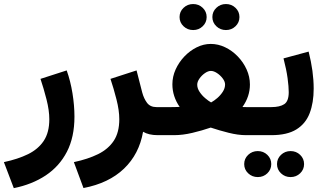

<svg xmlns="http://www.w3.org/2000/svg" viewBox="-46 -680 1639 966"><path d="M23.4 266.6 -26.4 135.7Q44.4 120.6 95.5 95.5Q146.5 70.3 174.3 28.3Q202.1 -13.7 202.1 -80.1Q202.1 -124.5 188 -179.9Q173.8 -235.4 157.7 -283.2L289.6 -325.7Q308.6 -272.5 318.6 -210.9Q328.6 -149.4 328.6 -92.8Q328.6 9.8 290.8 83.3Q252.9 156.7 184.3 202.4Q115.7 248 23.4 266.6Z M747.1 0Q702.6 0 673.8 -17.1Q654.3 95.2 577.9 168.5Q501.5 241.7 374 266.1L325.7 135.7Q396.5 120.6 447.5 95.5Q498.5 70.3 526.4 28.3Q554.2 -13.7 554.2 -80.1Q554.2 -124.5 540 -179.9Q525.9 -235.4 509.8 -283.2L641.1 -325.7L669.4 -215.3Q677.7 -184.1 693.8 -162.6Q710 -141.1 741.7 -141.1H760.3V0Z M1022.5 -594.2Q1022.5 -621.6 1042.5 -640.6Q1062.5 -659.7 1090.8 -659.7Q1119.1 -659.7 1138.9 -640.6Q1158.7 -621.6 1158.7 -594.2Q1158.7 -566.9 1138.9 -547.9Q1119.1 -528.8 1090.8 -528.8Q1062.5 -528.8 1042.5 -547.9Q1022.5 -566.9 1022.5 -594.2ZM857.4 -594.2Q857.4 -621.6 877.4 -640.6Q897.5 -659.7 925.8 -659.7Q954.1 -659.7 973.9 -640.6Q993.7 -621.6 993.7 -594.2Q993.7 -566.9 973.9 -547.9Q954.1 -528.8 925.8 -528.8Q897.5 -528.8 877.4 -547.9Q857.4 -566.9 857.4 -594.2ZM1211.4 -254.9Q1211.4 -194.3 1173.8 -141.6Q1185.1 -141.1 1194.3 -141.1Q1203.6 -141.1 1211.4 -141.1H1257.8V0H1191.9Q1151.4 0 1104 -12Q1056.6 -23.9 1014.2 -38.1Q970.2 -22.9 921.6 -11.5Q873 0 830.1 0H742.2V-141.1H814Q825.2 -141.1 834.7 -141.4Q844.2 -141.6 857.9 -142.1Q821.3 -195.3 821.3 -255.9Q821.3 -294.4 837.6 -330.6Q854 -366.7 881.6 -395.8Q909.2 -424.8 943.6 -441.9Q978 -459 1014.2 -459Q1051.8 -459 1086.9 -442.1Q1122.1 -425.3 1150.1 -396.2Q1178.2 -367.2 1194.8 -330.6Q1211.4 -293.9 1211.4 -254.9ZM1015.1 -323.2Q1001 -323.2 984.9 -312Q968.8 -300.8 957.5 -284.7Q946.3 -268.6 946.3 -253.9Q946.3 -235.8 958 -218Q969.7 -200.2 986.1 -186.3Q1002.4 -172.4 1016.1 -164.6Q1031.2 -172.9 1047.4 -186.8Q1063.5 -200.7 1075 -218.5Q1086.4 -236.3 1086.4 -254.9Q1086.4 -269.5 1074.5 -285.4Q1062.5 -301.3 1045.9 -312.3Q1029.3 -323.2 1015.1 -323.2Z M1319.8 0H1237.8V-141.1H1318.8Q1361.8 -141.1 1384.3 -156Q1406.7 -170.9 1406.7 -216.3Q1406.7 -243.7 1400.9 -286.9Q1395 -330.1 1380.4 -386.2L1506.8 -420.4Q1519.5 -370.1 1525.9 -323.7Q1532.2 -277.3 1532.2 -233.9Q1532.2 -163.1 1512 -110.4Q1491.7 -57.6 1445.1 -28.8Q1398.4 0 1319.8 0ZM1347.7 145.5Q1347.7 118.2 1367.7 99.1Q1387.7 80.1 1416 80.1Q1444.3 80.1 1464.1 99.1Q1483.9 118.2 1483.9 145.5Q1483.9 172.9 1464.1 191.9Q1444.3 210.9 1416 210.9Q1387.7 210.9 1367.7 191.9Q1347.7 172.9 1347.7 145.5ZM1182.6 145.5Q1182.6 118.2 1202.6 99.1Q1222.7 80.1 1251 80.1Q1279.3 80.1 1299.1 99.1Q1318.8 118.2 1318.8 145.5Q1318.8 172.9 1299.1 191.9Q1279.3 210.9 1251 210.9Q1222.7 210.9 1202.6 191.9Q1182.6 172.9 1182.6 145.5Z"/></svg>

Font: Vazirmatn RD ExtraBold
Style: Regular
Weight: 800
Designer: Saber Rastikerdar
Foundry: Saber Rastikerdar
Version: Version 32.102